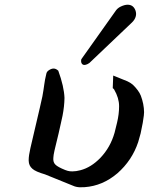

<svg xmlns="http://www.w3.org/2000/svg" viewBox="-20 -772 631 814"><path d="M358.9 -504.9Q355 -502 350.6 -500Q342.8 -496.6 337.9 -496.6Q328.1 -496.6 324.7 -506.8Q323.2 -512.2 324.2 -518.6L325.2 -521.5L468.3 -723.1Q477.1 -737.3 491.7 -744.1Q508.3 -752 521 -752Q545.9 -752 554.7 -726.6Q558.6 -714.4 555.7 -703.1Q552.2 -689 539.6 -676.8ZM170.9 -32.7Q130.4 -44.4 117.2 -56.6Q102.1 -69.3 101.6 -90.8Q101.6 -92.3 101.6 -94.2Q101.6 -111.8 108.9 -144L148.4 -313Q156.2 -346.7 159.7 -363.3Q165 -392.6 167.5 -412.6Q169.9 -432.6 176.8 -460.9Q179.2 -471.7 195.8 -479Q201.2 -481.4 207.5 -481.4Q217.3 -481.4 227.1 -472.2Q251.5 -405.3 253.4 -356.9Q252.9 -321.3 245.1 -281.2Q241.7 -265.1 237.8 -248L228.5 -206.5Q221.7 -179.7 213.9 -146L210.9 -133.3Q206.5 -113.8 206.1 -102.5Q204.6 -84 214.8 -74.2Q224.6 -64 256.3 -51.3Q267.1 -46.9 276.4 -45.9Q281.7 -45.4 286.6 -45.4Q302.7 -45.4 320.8 -50.3Q366.2 -62 405.8 -103Q448.2 -147.5 465.8 -209.5Q468.3 -218.8 476.6 -253.4Q484.9 -288.6 484.9 -321.8Q484.9 -356.4 463.9 -392.6Q463.4 -394 458 -398.4L460 -451.7L520.5 -427.2Q532.2 -421.9 543.5 -412.6Q568.4 -388.2 577.1 -366.2Q590.3 -331.1 590.8 -296.4Q590.8 -289.6 589.8 -282.2Q587.4 -257.8 576.2 -206.5Q571.8 -188.5 565.9 -169.9Q540 -91.8 477.5 -37.1Q415 16.1 338.9 21.5Q331.5 22 317.9 22Q301.3 21 290 15.6Z"/></svg>

Font: Caudex
Style: Bold
Weight: 700
Italic angle: -13°
Version: Version 1.04